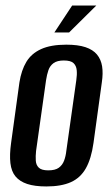

<svg xmlns="http://www.w3.org/2000/svg" viewBox="-20 -664 404 692"><path d="M147 8Q105 8 78 -1Q51 -10 36 -28Q21 -46 17.5 -76Q14 -106 20 -149L50 -367Q57 -411 75 -441Q93 -471 128 -487Q163 -503 219 -503Q261 -503 288 -494Q315 -485 329.5 -467.5Q344 -450 348 -425Q352 -400 347 -367L317 -149Q309 -92 289.5 -57.5Q270 -23 235.5 -7.5Q201 8 147 8ZM154 -50Q179 -50 192 -59.5Q205 -69 211 -85Q217 -101 219 -120L255 -375Q258 -395 256.5 -411Q255 -427 245 -436.5Q235 -446 210 -446Q186 -446 173 -436.5Q160 -427 154.5 -411Q149 -395 146 -375L110 -120Q108 -101 109 -85Q110 -69 120 -59.5Q130 -50 154 -50ZM176 -547 240 -644H327L229 -547Z"/></svg>

Font: Alumni Sans Thin SemiBold
Style: Italic
Weight: 600
Italic angle: -8°
Version: Version 1.016